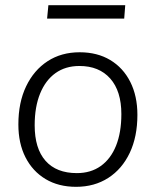

<svg xmlns="http://www.w3.org/2000/svg" viewBox="-20 -715 602 742"><path d="M274 7Q206 7 156 -23Q106 -53 78.5 -107Q51 -161 51 -234Q51 -319 81 -381.5Q111 -444 164 -478.5Q217 -513 288 -513Q356 -513 406 -483Q456 -453 483.5 -398.5Q511 -344 511 -271Q511 -187 481.5 -124.5Q452 -62 398.5 -27.5Q345 7 274 7ZM277 -46Q331 -46 369.5 -73.5Q408 -101 428.5 -152Q449 -203 449 -274Q449 -363 406 -411.5Q363 -460 287 -460Q233 -460 194.5 -432.5Q156 -405 135 -353.5Q114 -302 114 -231Q114 -141 156 -93.5Q198 -46 277 -46ZM162 -643 167 -695H464L460 -643Z"/></svg>

Font: Muli Light
Style: Italic
Weight: 300
Italic angle: -4.541°
Designer: Vernon Adams
Foundry: Vernon Adams
Version: Version 2.100; ttfautohint (v1.8.1.43-b0c9)